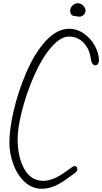

<svg xmlns="http://www.w3.org/2000/svg" viewBox="-20 -1152 632 1187"><path d="M38 -268Q38 -354 65 -469.5Q92 -585 141 -700Q193 -823 262.5 -898.5Q332 -974 407 -974Q457 -974 499.5 -944Q542 -914 567 -867.5Q592 -821 592 -776Q590 -762 584 -755Q578 -748 570 -748Q560 -748 552 -758Q544 -768 542 -786Q534 -849 497 -887.5Q460 -926 406 -926Q352 -926 290 -852Q238 -790 191.5 -685Q145 -580 117 -471.5Q89 -363 89 -293Q89 -182 130 -108Q171 -34 248 -34Q308 -34 385 -90L402 -102Q406 -105 420 -115Q434 -125 441 -125Q458 -125 458 -107Q458 -96 448.5 -87Q439 -78 419 -65Q399 -51 397 -49Q312 15 240 15Q177 15 131 -29Q85 -73 61.5 -139Q38 -205 38 -268ZM447 -1053H443Q414 -1053 414 -1087Q414 -1104 428.5 -1118Q443 -1132 460 -1132Q477 -1132 492 -1120Q509 -1103 509 -1087Q509 -1072 497.5 -1060.5Q486 -1049 471 -1049Q455 -1049 447 -1053Z"/></svg>

Font: Bad Script
Style: Regular
Weight: 400
Italic angle: -10°
Designer: Roman Shchyukin (Gaslight Type Foundry), Cyreal (Charset Expansion)
Foundry: Gaslight
Version: Version 2.000